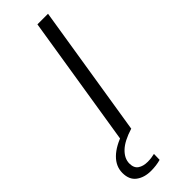

<svg xmlns="http://www.w3.org/2000/svg" viewBox="-334 -720 960 960"><g transform="rotate(-45 145.5 -240.0)"><path d="M80 0 192 -700H267L155 0ZM110 -15 156 0Q88 21 56.5 51.5Q25 82 25 117Q25 149 45 162.5Q65 176 95 176Q110 176 121.5 174.5Q133 173 146 170L145 211Q113 220 76 220Q29 220 -2 197Q-33 174 -33 126Q-33 79 4 43Q41 7 110 -15Z"/></g></svg>

Font: Georama ExtraExtended Light
Style: Italic
Weight: 300
Width: 8
Italic angle: -9°
Designer: Jean-Baptiste Levee
Foundry: Production Type
Version: Version 1.000